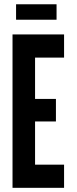

<svg xmlns="http://www.w3.org/2000/svg" viewBox="-20 -900 367 920"><path d="M40 0V-735H287V-624H148V-426H248V-318H148V-111H287V0ZM57 -805.5V-879.5H251V-805.5Z"/></svg>

Font: League Gothic
Style: Regular
Weight: 400
Designer: The League of Moveable Type
Version: Version 2.001